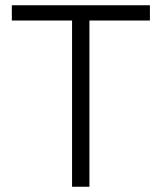

<svg xmlns="http://www.w3.org/2000/svg" viewBox="-20 -710 615 730"><path d="M550 -632H320V0H254V-632H25V-690H550Z"/></svg>

Font: Exo 2.0 Light
Style: Regular
Weight: 300
Designer: Natanael Gama
Version: Version 1.001;PS 001.001;hotconv 1.0.70;makeotf.lib2.5.58329